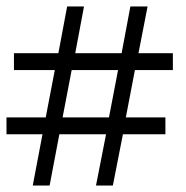

<svg xmlns="http://www.w3.org/2000/svg" viewBox="-22 -540 572 592"><path d="M79 32 109 -126H-2V-178H119L147 -324H21V-376H158L185 -520H237L210 -376H353L380 -520H433L405 -376H511V-324H394L366 -178H488V-126H357L326 32H274L305 -126H161L131 32ZM171 -178H314L342 -324H199Z"/></svg>

Font: Faustina Light
Style: Italic
Weight: 300
Italic angle: -8°
Designer: Alfonso Garcia
Foundry: http://www.omnibus-type.com
Version: Version 1.200